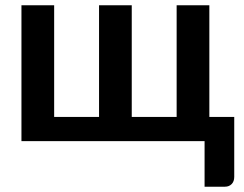

<svg xmlns="http://www.w3.org/2000/svg" viewBox="-20 -533 922 725"><path d="M61 -513H184.5V-91.5H354V-513H477.5V-91.5H647V-513H770.5V-91.5H864.5V135Q864.5 152 854.8 162Q845 172 829.5 172H752.5V0H61Z"/></svg>

Font: Lato
Style: Bold
Weight: 700
Designer: Lukasz Dziedzic
Foundry: tyPoland Lukasz Dziedzic
Version: Version 2.007; 2014-02-27